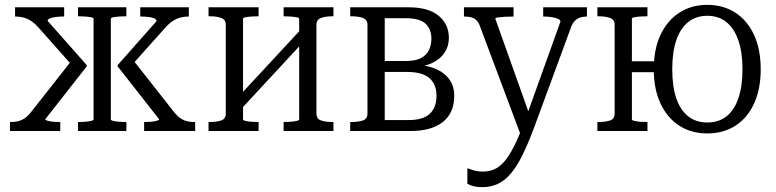

<svg xmlns="http://www.w3.org/2000/svg" viewBox="-20 -539 3191 790"><path d="M783 0H573V-37H576Q588 -37 601.5 -38Q615 -39 625 -42Q635 -45 635 -48L464 -266V-271L624 -452Q624 -460 613.5 -464Q603 -468 588 -469.5Q573 -471 561 -471H557V-509H757V-471H755Q738 -471 721.5 -466.5Q705 -462 690 -452Q675 -442 660 -425L517 -265L523 -298L700 -73Q712 -59 724.5 -51Q737 -43 750 -40Q763 -37 779 -37H783ZM21 0V-37H25Q41 -37 54 -40Q67 -43 79.5 -51Q92 -59 104 -73L281 -298V-265L139 -425Q124 -442 109 -452Q94 -462 78 -466.5Q62 -471 44 -471H42V-509H244V-471H240Q228 -471 213 -469.5Q198 -468 187 -464Q176 -460 176 -453L337 -271V-266L166 -48Q166 -45 176 -42Q186 -39 199.5 -38Q213 -37 225 -37H228V0ZM301 -472V-509H500V-472H497Q485 -472 470.5 -471Q456 -470 446 -468Q436 -466 436 -462V-47Q436 -44 446 -41.5Q456 -39 470.5 -38Q485 -37 497 -37H500V0H301V-37H304Q316 -37 330 -38Q344 -39 354.5 -41.5Q365 -44 365 -47V-462Q365 -466 355 -468Q345 -470 330.5 -471Q316 -472 304 -472Z M909 -72V-437Q909 -458 890.5 -465Q872 -472 843 -472H838V-509H1044V-472H1041Q1029 -472 1014.5 -471Q1000 -470 990 -468Q980 -466 980 -462V-47Q980 -44 990 -41.5Q1000 -39 1014.5 -38Q1029 -37 1041 -37H1044V0H838V-37H843Q872 -37 890.5 -43.5Q909 -50 909 -72ZM1211 -47V-462Q1211 -466 1200.5 -468Q1190 -470 1175.5 -471Q1161 -472 1149 -472H1147V-509H1352V-472H1348Q1319 -472 1300.5 -465Q1282 -458 1282 -437V-72Q1282 -50 1300.5 -43.5Q1319 -37 1348 -37H1352V0H1147V-37H1149Q1161 -37 1175.5 -38Q1190 -39 1200.5 -41.5Q1211 -44 1211 -47ZM970 -88 940 -118 1220 -420 1250 -390Z M1421 -509H1661Q1743 -509 1785 -474Q1827 -439 1827 -383Q1827 -349 1809 -322Q1791 -295 1756.5 -279Q1722 -263 1672 -263L1699 -283V-253L1675 -274Q1729 -273 1768 -257.5Q1807 -242 1828 -213.5Q1849 -185 1849 -145Q1849 -74 1802 -37Q1755 0 1671 0H1421V-37H1426Q1455 -37 1473.5 -43.5Q1492 -50 1492 -72V-437Q1492 -458 1473.5 -465Q1455 -472 1426 -472H1421ZM1563 -45H1661Q1722 -45 1749 -71.5Q1776 -98 1776 -145Q1776 -191 1747.5 -217Q1719 -243 1653 -243H1538V-288H1650Q1689 -288 1712 -300Q1735 -312 1745 -333Q1755 -354 1755 -380Q1755 -419 1731 -441.5Q1707 -464 1651 -464H1563Z M2168 -41 2157 -9 2122 15 1953 -436Q1947 -450 1938.5 -457.5Q1930 -465 1918 -468Q1906 -471 1889 -471V-509H2093V-471H2092Q2075 -471 2057.5 -470Q2040 -469 2029 -467.5Q2018 -466 2018 -462ZM2178 -15Q2153 52 2129.5 99.5Q2106 147 2081 176Q2056 205 2027.5 218Q1999 231 1965 231Q1943 231 1928 227Q1913 223 1903 217V153Q1907 154 1916 157.5Q1925 161 1937.5 164Q1950 167 1965 167Q1991 167 2012 158.5Q2033 150 2053 128Q2073 106 2094 65Q2115 24 2139 -41L2145 -57L2286 -450Q2286 -457 2276 -461.5Q2266 -466 2250 -468.5Q2234 -471 2217 -471H2215V-509H2395V-471H2393Q2381 -471 2369 -467.5Q2357 -464 2347 -455Q2337 -446 2330 -428Z M2509 -72V-437Q2509 -458 2490.5 -465Q2472 -472 2443 -472H2438V-509H2644V-472H2641Q2629 -472 2614.5 -471Q2600 -470 2590 -468Q2580 -466 2580 -462V-47Q2580 -44 2590 -41.5Q2600 -39 2614.5 -38Q2629 -37 2641 -37H2644V0H2438V-37H2443Q2472 -37 2490.5 -43.5Q2509 -50 2509 -72ZM2547 -242V-287H2703V-242ZM3110 -254Q3110 -172 3082.5 -112.5Q3055 -53 3005.5 -21.5Q2956 10 2890 10Q2825 10 2775.5 -21.5Q2726 -53 2698 -112.5Q2670 -172 2670 -254Q2670 -337 2698 -396Q2726 -455 2775.5 -487Q2825 -519 2890 -519Q2956 -519 3005.5 -487Q3055 -455 3082.5 -395.5Q3110 -336 3110 -254ZM2746 -254Q2746 -184 2762.5 -135Q2779 -86 2811.5 -60.5Q2844 -35 2890 -35Q2937 -35 2969 -60Q3001 -85 3018 -134.5Q3035 -184 3035 -254Q3035 -324 3018 -373Q3001 -422 2969 -448Q2937 -474 2890 -474Q2844 -474 2811.5 -448Q2779 -422 2762.5 -373Q2746 -324 2746 -254Z"/></svg>

Font: Roboto Serif 28pt Condensed Light
Style: Regular
Weight: 300
Width: 3
Designer: Greg Gazdowicz
Foundry: Commercial Type
Version: Version 1.008